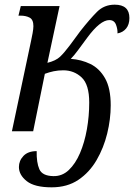

<svg xmlns="http://www.w3.org/2000/svg" viewBox="-20 -562 574 822"><path d="M201 240Q128 240 94.5 213.5Q61 187 61 153Q61 126 80.5 105.5Q100 85 137 85Q136 134 148.5 162.5Q161 191 208 192Q246 193 274.5 166Q303 139 322.5 93.5Q342 48 352 -8.5Q362 -65 362 -123Q362 -200 329.5 -230.5Q297 -261 251 -261Q229 -261 210 -257Q191 -253 172 -246L122 0H31L113 -387Q116 -400 119.5 -419.5Q123 -439 123 -450Q123 -478 107 -486.5Q91 -495 68 -495H59L69 -536H235L183 -293Q219 -302 237 -319Q255 -336 279 -368L324 -429Q365 -481 395.5 -511.5Q426 -542 471 -542Q534 -542 534 -485Q534 -457 520 -440Q506 -423 483 -419Q484 -437 476.5 -456.5Q469 -476 448 -476Q409 -476 353 -400Q330 -369 313.5 -346.5Q297 -324 283 -310Q328 -307 367 -288Q406 -269 430 -226.5Q454 -184 454 -111Q454 -52 439 9.5Q424 71 393.5 123.5Q363 176 315.5 208Q268 240 201 240Z"/></svg>

Font: Noto Serif Condensed
Style: Italic
Weight: 400
Width: 3
Italic angle: -12°
Designer: Monotype Design Team
Foundry: Monotype Imaging Inc.
Version: Version 2.014; ttfautohint (v1.8.4.7-5d5b)